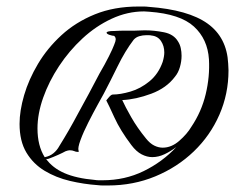

<svg xmlns="http://www.w3.org/2000/svg" viewBox="-20 -565 747 589"><path d="M311 4Q304 4 296 4Q288 4 280 3Q237 0 194.5 -10Q152 -20 117 -41Q82 -62 61 -97Q40 -132 40 -185Q40 -225 54 -273Q68 -321 96.5 -369Q125 -417 168.5 -457Q212 -497 271 -521Q330 -545 405 -545Q413 -545 420.5 -545Q428 -545 436 -544Q558 -535 617 -492.5Q676 -450 680 -370Q680 -365 680.5 -359.5Q681 -354 681 -349Q681 -277 653 -213Q625 -149 574.5 -100.5Q524 -52 456.5 -24Q389 4 311 4ZM95 -171Q95 -118 117 -83H118Q133 -86 144 -95Q155 -104 162 -117Q192 -165 219 -216Q236 -247 252.5 -277.5Q269 -308 285 -339Q302 -368 314 -392Q326 -416 330 -427Q335 -439 335 -444Q335 -451 330 -455Q325 -455 316 -458Q307 -461 307 -465Q307 -467 312.5 -468.5Q318 -470 332 -470Q347 -471 365.5 -471Q384 -471 394 -471Q401 -471 408.5 -471.5Q416 -472 424 -472Q453 -472 483 -466Q513 -460 526 -438Q532 -429 534.5 -417.5Q537 -406 537 -394Q537 -377 532 -359.5Q527 -342 517 -330Q491 -295 444 -277.5Q397 -260 355 -258Q364 -238 382.5 -205.5Q401 -173 428 -140Q440 -125 453 -118.5Q466 -112 479 -112Q506 -112 530 -133Q554 -154 567 -176Q598 -222 611 -276Q624 -330 621 -383Q617 -445 575 -483.5Q533 -522 438 -529Q434 -529 430 -529.5Q426 -530 422 -530Q371 -530 322.5 -507.5Q274 -485 233 -447Q192 -409 161 -362Q130 -315 112.5 -265.5Q95 -216 95 -171ZM295 -12Q363 -12 420.5 -40Q478 -68 521 -114Q504 -101 485 -92Q466 -83 447 -83Q431 -83 414.5 -91.5Q398 -100 383 -120Q349 -165 331 -204.5Q313 -244 306 -257Q306 -257 313.5 -266Q321 -275 326 -275Q349 -275 380 -284Q411 -293 438.5 -315.5Q466 -338 479 -375Q484 -392 484 -404Q484 -424 474 -439Q464 -454 445 -456Q441 -457 437 -457Q433 -457 428 -457Q418 -457 407.5 -454Q397 -451 390 -443Q364 -409 341 -362Q318 -315 298 -277Q293 -268 279.5 -243.5Q266 -219 251 -189.5Q236 -160 227 -135.5Q218 -111 221 -103Q221 -102 221.5 -101.5Q222 -101 222 -101Q222 -99 218 -99Q213 -99 207.5 -101.5Q202 -104 194 -104Q189 -104 181 -101Q174 -97 158.5 -90Q143 -83 129 -78Q124 -76 121 -78Q141 -50 177.5 -34Q214 -18 271 -13Q277 -12 283 -12Q289 -12 295 -12Z"/></svg>

Font: Italianno
Style: Regular
Weight: 400
Designer: Robert E. Leuschke
Foundry: Robert E. Leuschke
Version: Version 1.100; ttfautohint (v1.8.3)